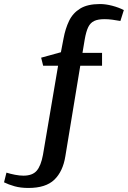

<svg xmlns="http://www.w3.org/2000/svg" viewBox="-168 -754 634 952"><path d="M-27 178Q-66 178 -96 169.5Q-126 161 -148 150L-136 102Q-117 108 -94 112.5Q-71 117 -52 117Q-7 117 14 92.5Q35 68 45 14L120 -428H46L36 -468L134 -495L147 -563Q156 -612 174.5 -650.5Q193 -689 229.5 -711.5Q266 -734 328 -734Q356 -734 388.5 -725.5Q421 -717 446 -704L429 -650Q408 -654 388 -656.5Q368 -659 350 -659Q318 -659 299 -650Q280 -641 269.5 -619.5Q259 -598 252 -558L241 -492H338V-428H230L156 21Q144 96 101.5 137Q59 178 -27 178Z"/></svg>

Font: Manuale SemiBold
Style: Italic
Weight: 600
Italic angle: -11°
Designer: Eduardo Tunni / Pablo Cosgaya
Foundry: Eduardo Tunni / Pablo Cosgaya
Version: Version 1.002